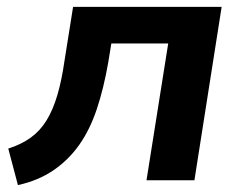

<svg xmlns="http://www.w3.org/2000/svg" viewBox="-20 -523 714 557"><path d="M32 14 4 -92Q42 -104 69.5 -124Q97 -144 115.5 -174.5Q134 -205 146.5 -247.5Q159 -290 167 -346L192 -503H623L544 0H405L468 -397H303L294 -342Q281 -267 261 -207Q241 -147 210 -103Q179 -59 135 -29Q91 1 32 14Z"/></svg>

Font: Nunito Sans 6pt
Style: Bold Italic
Weight: 700
Italic angle: -9°
Version: Version 3.101;gftools[0.9.27]